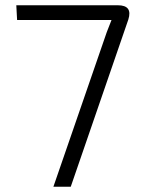

<svg xmlns="http://www.w3.org/2000/svg" viewBox="-20 -710 550 730"><path d="M42 -690H428Q485 -690 468 -636L249 0H183L386 -588Q388 -594 404 -634H45Z"/></svg>

Font: Exo 2.0 Light
Style: Regular
Weight: 300
Designer: Natanael Gama
Version: Version 1.001;PS 001.001;hotconv 1.0.70;makeotf.lib2.5.58329